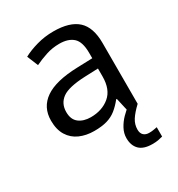

<svg xmlns="http://www.w3.org/2000/svg" viewBox="-181 -661 923 998"><g transform="rotate(-30 280.5 -162.5)"><path d="M288 -545Q386 -545 433 -502Q480 -459 480 -365V0H416L399 -76H395Q372 -47 347.5 -27.5Q323 -8 291.5 1Q260 10 215 10Q167 10 128.5 -7Q90 -24 68 -59.5Q46 -95 46 -149Q46 -229 109 -272.5Q172 -316 303 -320L394 -323V-355Q394 -422 365 -448Q336 -474 283 -474Q241 -474 203 -461.5Q165 -449 132 -433L105 -499Q140 -518 188 -531.5Q236 -545 288 -545ZM314 -259Q214 -255 175.5 -227Q137 -199 137 -148Q137 -103 164.5 -82Q192 -61 235 -61Q303 -61 348 -98.5Q393 -136 393 -214V-262ZM412 116Q412 138 424 149.5Q436 161 457 161Q474 161 485.5 158.5Q497 156 505 155V211Q491 215 477 217.5Q463 220 443 220Q390 220 365 195Q340 170 340 126Q340 97 354.5 70Q369 43 390.5 21Q412 -1 432 -15L480 0Q446 32 429 58.5Q412 85 412 116Z"/></g></svg>

Font: Noto Sans Myanmar
Style: Regular
Weight: 400
Designer: Monotype Design Team
Foundry: Monotype Imaging Inc.
Version: Version 2.107